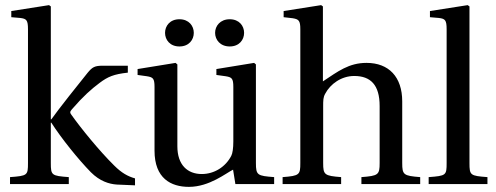

<svg xmlns="http://www.w3.org/2000/svg" viewBox="-20 -717 1933 748"><path d="M19 0H248V-27C181 -32 178 -34 178 -82V-239H180C219 -178 285 -96 334 -46C369 -11 405 0 435 2L506 5V-22C478 -30 454 -43 425 -72C367 -129 294 -219 258 -270C253 -277 251 -281 260 -291C305 -343 336 -370 368 -394C400 -418 423 -428 478 -434V-461H381C349 -461 340 -456 321 -433C294 -400 202 -284 180 -252H178V-692L171 -697L24 -674V-650L59 -647C83 -644 89 -639 89 -603V-82C89 -34 87 -32 19 -27Z M818 -589C818 -562 838 -536 875 -536C912 -536 931 -562 931 -589C931 -616 912 -642 875 -642C838 -642 818 -616 818 -589ZM623 -589C623 -562 642 -536 679 -536C716 -536 735 -562 735 -589C735 -616 716 -642 679 -642C642 -642 623 -616 623 -589ZM516 -425 552 -420C576 -416 582 -412 582 -378V-130C582 -22 646 11 716 11C796 11 861 -43 888 -56L897 0H1048V-27C983 -32 977 -34 977 -82V-466L970 -472L823 -448V-425L859 -420C883 -416 889 -412 889 -378V-166C889 -140 886 -119 881 -110C859 -67 815 -39 766 -39C711 -39 671 -74 671 -147V-466L664 -472L516 -448Z M1081 0H1309V-27C1244 -32 1239 -36 1239 -82V-302C1239 -326 1239 -338 1247 -352C1267 -390 1310 -421 1360 -421C1424 -421 1459 -386 1459 -304V-82C1459 -36 1454 -32 1388 -27V0H1617V-27C1552 -32 1547 -36 1547 -82V-322C1547 -417 1495 -472 1408 -472C1339 -472 1297 -439 1238 -400V-692L1231 -697L1085 -674V-650L1120 -646C1144 -642 1150 -637 1150 -603V-82C1150 -36 1147 -32 1081 -27Z M1650 0H1879V-27C1812 -32 1809 -34 1809 -82V-692L1802 -697L1655 -674V-650L1690 -647C1714 -644 1720 -639 1720 -603V-82C1720 -34 1718 -32 1650 -27Z"/></svg>

Font: erewhon
Style: Regular
Weight: 400
Version: Version 1.0.0